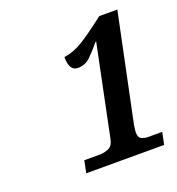

<svg xmlns="http://www.w3.org/2000/svg" viewBox="-89 -893 534 579"><g transform="rotate(-20 178.5 -603.0)"><path d="M92 -387H342L350 -426H303Q296 -426 286 -429.5Q276 -433 275 -446Q274 -450 275 -458Q276 -466 277 -474L349 -819H291Q242 -781 211.5 -762Q181 -743 150 -739Q150 -694 177 -694Q201 -694 217.5 -710Q234 -726 254 -750H256L196 -459Q192 -438 178 -432Q164 -426 150 -426H100Z"/></g></svg>

Font: Noto Serif SemiCondensed Semi
Style: Italic
Weight: 600
Width: 4
Italic angle: -12°
Designer: Monotype Design Team
Foundry: Monotype Imaging Inc.
Version: Version 1.901